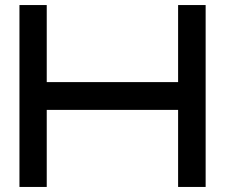

<svg xmlns="http://www.w3.org/2000/svg" viewBox="-20 -740 891 760"><path d="M57 0V-720H165V-415H685V-720H794V0H685V-305H165V0Z"/></svg>

Font: Orbitron Medium
Style: Regular
Weight: 500
Designer: Matt McInerney
Foundry: The League of Moveable Type
Version: Version 2.001